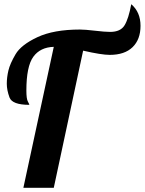

<svg xmlns="http://www.w3.org/2000/svg" viewBox="-20 -890 686 910"><path d="M500 -629.9Q461.4 -629.9 374 -649.9L234.9 0H90.8L234.9 -668Q170.4 -666 137.7 -620.6Q105 -575.2 105 -460.9Q105 -421.4 112.1 -408.7Q119.1 -396 119.1 -393.1Q38.1 -393.1 25.1 -428Q12.2 -462.9 12.2 -493.2Q12.2 -523.4 19.8 -555.7Q27.3 -587.9 53.7 -632.8Q80.1 -677.7 157.5 -713.9Q234.9 -750 358.9 -750Q382.8 -750 430.2 -744.4Q477.5 -738.8 502 -738.8Q551.3 -738.8 570.3 -770Q589.4 -801.3 602.1 -870.1Q646 -832.5 646 -767.6Q646 -703.1 608.4 -666.5Q570.8 -629.9 500 -629.9Z"/></svg>

Font: Lobster-Regular
Style: Regular
Weight: 400
Designer: Pablo Impallari
Foundry: Pablo Impallari
Version: Version 1.007; ttfautohint (v1.1) -l 8 -r 50 -G 50 -x 14 -D 